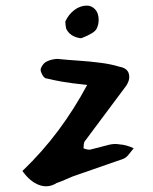

<svg xmlns="http://www.w3.org/2000/svg" viewBox="-20 -630 547 685"><path d="M265 -494Q229 -500 216 -528Q215 -532 214 -540Q213 -548 213 -553Q224 -578 245 -594Q266 -610 290 -610Q307 -610 319.5 -596.5Q332 -583 332 -559Q332 -542 324 -526Q315 -511 271 -494ZM182 23Q152 42 119.5 30Q87 18 60 -20Q131 -88 188 -164.5Q245 -241 291 -327Q233 -333 202 -338.5Q171 -344 142 -351Q136 -354 130.5 -364Q125 -374 125 -381Q125 -387 130.5 -395.5Q136 -404 142 -408Q154 -415 169 -418Q184 -421 194 -419Q224 -416 262 -413.5Q300 -411 338.5 -406Q377 -401 406 -392Q435 -387 440 -365.5Q445 -344 428 -321L284 -128Q280 -124 279 -116Q278 -108 278 -101Q288 -96 301 -96L371 -114Q389 -118 406 -115Q420 -114 432 -110.5Q444 -107 457 -101Q447 -89 438.5 -78Q430 -67 419 -63L261 -8Q239 -1 219.5 8Q200 17 182 23Z"/></svg>

Font: Mansalva
Style: Regular
Weight: 400
Designer: Carolina Short
Foundry: Carolina Short
Version: Version 2.112; ttfautohint (v1.8.4.7-5d5b)